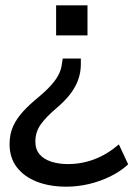

<svg xmlns="http://www.w3.org/2000/svg" viewBox="-20 -513 516 722"><path d="M230 189Q166 189 118 170Q70 151 43 115.5Q16 80 16 29Q16 -9 29.5 -38.5Q43 -68 67.5 -94.5Q92 -121 124 -147Q155 -173 173.5 -194Q192 -215 201.5 -234.5Q211 -254 213 -275L216 -293H284V-272Q284 -242 274.5 -214.5Q265 -187 245 -160.5Q225 -134 192 -106Q154 -74 133.5 -45.5Q113 -17 113 19Q113 49 129 67.5Q145 86 173 95Q201 104 235 104Q288 104 336 85.5Q384 67 427 30L462 105Q434 131 395.5 150Q357 169 314.5 179Q272 189 230 189ZM191 -380V-493H309V-380Z"/></svg>

Font: Nunito Sans 12pt ExtraLight 9pt Medium
Style: Regular
Weight: 500
Version: Version 3.101;gftools[0.9.27]